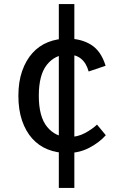

<svg xmlns="http://www.w3.org/2000/svg" viewBox="-20 -799 568 940"><path d="M414 -449Q391 -532 312 -532Q250 -532 210 -482.5Q170 -433 170 -330Q170 -227 211 -177.5Q252 -128 315 -128Q360 -128 396 -147.5Q432 -167 455 -189L498 -137Q467 -102 418 -76Q369 -50 311 -50Q258 -50 214 -67.5Q170 -85 138 -120.5Q106 -156 88 -208.5Q70 -261 70 -330Q70 -399 88.5 -451.5Q107 -504 139 -539.5Q171 -575 215 -592.5Q259 -610 310 -610Q378 -610 426.5 -579.5Q475 -549 497 -477ZM344 121H268V-779H344Z"/></svg>

Font: Orienta
Style: Regular
Weight: 400
Designer: Eduardo Rodriguez Tunni
Foundry: Eduardo Rodriguez Tunni
Version: Version 1.001